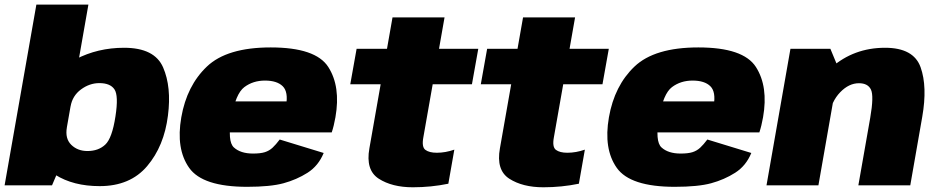

<svg xmlns="http://www.w3.org/2000/svg" viewBox="-33 -805 4077 834"><path d="M-13 0H193L227.5 -81L351 -785H125ZM400 3.5Q532.5 3.5 606.2 -83.5Q680 -170.5 696.5 -303Q712.5 -427 675.5 -512.2Q638.5 -597.5 506 -597.5Q391.5 -597.5 296 -547.8Q200.5 -498 188.5 -432L273.5 -342.5Q281.5 -389 318.8 -416.5Q356 -444 398.5 -444Q446 -444 464.2 -416.8Q482.5 -389.5 468.5 -299.5Q454 -204.5 424.2 -176.8Q394.5 -149 347 -149Q304 -149 276.5 -176Q249 -203 257.5 -251.5L141 -161Q129 -95 207.2 -45.8Q285.5 3.5 400 3.5Z M1040.5 6.5 1066 -138Q1012 -138 983 -164.5Q954 -191 972.5 -295.5Q990.5 -398 1028.2 -426.5Q1066 -455 1118 -455Q1170 -455 1195 -430.5Q1220 -406 1209.5 -346L1219 -364.5H965.5L942 -230H1408Q1417.5 -258.5 1424 -295.5Q1447.5 -429 1393 -514Q1338.5 -599 1143 -599Q953 -599 865.8 -516Q778.5 -433 754.5 -295.5Q730.5 -158 788.8 -75.8Q847 6.5 1040.5 6.5ZM1066 -138 1040.5 6.5Q1141.5 6.5 1198.5 -9Q1255.5 -24.5 1302.8 -54.5Q1350 -84.5 1373 -140.5L1182 -199Q1165.5 -177 1151 -163.5Q1136.5 -150 1117.5 -144Q1098.5 -138 1066 -138Z M1760.5 8.5Q1839.5 8.5 1914.5 -7L1940.5 -155Q1902 -141.5 1864.5 -141.5Q1831.5 -141.5 1814.8 -154Q1798 -166.5 1806 -209L1846.5 -439H2017L2044.5 -593H1874L1898 -729.5H1672L1648 -593H1516L1488.5 -439H1620.5L1571.5 -160.5Q1554.5 -66 1612.2 -28.8Q1670 8.5 1760.5 8.5Z M2327.5 8.5Q2406.5 8.5 2481.5 -7L2507.5 -155Q2469 -141.5 2431.5 -141.5Q2398.5 -141.5 2381.8 -154Q2365 -166.5 2373 -209L2413.5 -439H2584L2611.5 -593H2441L2465 -729.5H2239L2215 -593H2083L2055.5 -439H2187.5L2138.5 -160.5Q2121.5 -66 2179.2 -28.8Q2237 8.5 2327.5 8.5Z M2898 6.5 2923.5 -138Q2869.5 -138 2840.5 -164.5Q2811.5 -191 2830 -295.5Q2848 -398 2885.8 -426.5Q2923.5 -455 2975.5 -455Q3027.5 -455 3052.5 -430.5Q3077.5 -406 3067 -346L3076.5 -364.5H2823L2799.5 -230H3265.5Q3275 -258.5 3281.5 -295.5Q3305 -429 3250.5 -514Q3196 -599 3000.5 -599Q2810.5 -599 2723.2 -516Q2636 -433 2612 -295.5Q2588 -158 2646.2 -75.8Q2704.5 6.5 2898 6.5ZM2923.5 -138 2898 6.5Q2999 6.5 3056 -9Q3113 -24.5 3160.2 -54.5Q3207.5 -84.5 3230.5 -140.5L3039.5 -199Q3023 -177 3008.5 -163.5Q2994 -150 2975 -144Q2956 -138 2923.5 -138Z M3296.5 0H3522L3610.5 -505L3574 -593H3400.5ZM3695.5 0H3921L3973 -297.5Q3996 -428.5 3965.8 -513Q3935.5 -597.5 3811.5 -597.5Q3676 -597.5 3577.5 -511.2Q3479 -425 3464.5 -341.5L3566.5 -298Q3578.5 -365 3616.5 -404.2Q3654.5 -443.5 3698 -443.5Q3737 -443.5 3750.2 -415.8Q3763.5 -388 3747 -293Z"/></svg>

Font: Anybody UltraCondensed Thin Black
Style: Italic
Weight: 900
Italic angle: -10°
Version: Version 1.111